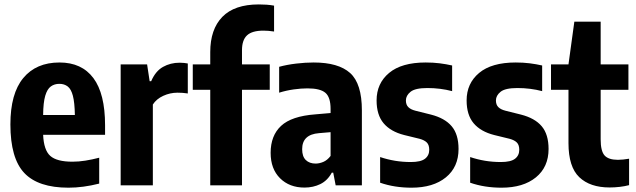

<svg xmlns="http://www.w3.org/2000/svg" viewBox="-20 -838 2876 868"><path d="M289.5 10.5Q152.5 10.5 89.8 -56Q27 -122.5 27 -275.5Q27 -415 85.2 -485.2Q143.5 -555.5 249 -555.5Q349.5 -555.5 402.2 -485Q455 -414.5 455 -271.5V-228.5H175Q178 -159 207.5 -133Q237 -107 307.5 -107Q336 -107 366 -111.8Q396 -116.5 428.5 -125V-8Q355.5 10.5 289.5 10.5ZM248.5 -459Q226 -459 209.8 -447.2Q193.5 -435.5 184.5 -405Q175.5 -374.5 175 -318H318.5Q317.5 -374.5 309.5 -405Q301.5 -435.5 286 -447.2Q270.5 -459 248.5 -459Z M525.5 0V-547H645L656.5 -471H663.5Q683 -516.5 716.8 -535.5Q750.5 -554.5 792 -554.5Q802 -554.5 812 -553.5Q822 -552.5 829 -551V-415.5Q817.5 -417.5 805.8 -418.2Q794 -419 782.5 -419Q749 -419 718 -404.8Q687 -390.5 671 -365.5V0Z M930.5 0V-432H851.5V-547H930.5V-602.5Q930.5 -705.5 985.2 -761.8Q1040 -818 1150 -818Q1166.5 -818 1184.8 -816.8Q1203 -815.5 1219 -812.5V-695.5Q1193 -699.5 1171 -699.5Q1119.5 -699.5 1096.8 -678.2Q1074 -657 1074 -611V-547H1199.5V-432H1074V0Z M1356.5 10Q1288.5 10 1246 -32.2Q1203.5 -74.5 1203.5 -147Q1203.5 -225 1250.8 -269Q1298 -313 1405.5 -321L1474.5 -327V-345.5Q1474.5 -398.5 1451 -418.5Q1427.5 -438.5 1370 -438.5Q1341.5 -438.5 1307.8 -433.8Q1274 -429 1242 -419V-536Q1276.5 -545.5 1318.5 -550.5Q1360.5 -555.5 1398 -555.5Q1510 -555.5 1563 -507.8Q1616 -460 1616 -339V0H1497.5L1486.5 -57.5H1480Q1460.5 -21.5 1428.2 -5.8Q1396 10 1356.5 10ZM1346 -163.5Q1346 -130.5 1362.5 -114.5Q1379 -98.5 1407 -98.5Q1423.5 -98.5 1441.5 -106Q1459.5 -113.5 1474.5 -133V-240.5L1422 -236Q1346 -230 1346 -163.5Z M1840.5 10.5Q1802.5 10.5 1767 5Q1731.5 -0.5 1698.5 -12V-128Q1731 -117 1765.8 -111.2Q1800.5 -105.5 1837.5 -105.5Q1882 -105.5 1901.2 -120.2Q1920.5 -135 1920.5 -161Q1920.5 -182.5 1909.8 -193.5Q1899 -204.5 1877 -210.5L1807.5 -227.5Q1746 -243 1714.2 -280.8Q1682.5 -318.5 1682.5 -384Q1682.5 -461 1739 -508.2Q1795.5 -555.5 1904.5 -555.5Q1938.5 -555.5 1968 -551.8Q1997.5 -548 2024 -542V-426Q1970.5 -440 1912 -440Q1857 -440 1836 -423Q1815 -406 1815 -384Q1815 -364.5 1825.8 -353.8Q1836.5 -343 1858 -337.5L1928 -320Q1991 -304 2022 -267.2Q2053 -230.5 2053 -164.5Q2053 -83 1995.8 -36.2Q1938.5 10.5 1840.5 10.5Z M2247.5 10.5Q2209.5 10.5 2174 5Q2138.5 -0.5 2105.5 -12V-128Q2138 -117 2172.8 -111.2Q2207.5 -105.5 2244.5 -105.5Q2289 -105.5 2308.2 -120.2Q2327.5 -135 2327.5 -161Q2327.5 -182.5 2316.8 -193.5Q2306 -204.5 2284 -210.5L2214.5 -227.5Q2153 -243 2121.2 -280.8Q2089.5 -318.5 2089.5 -384Q2089.5 -461 2146 -508.2Q2202.5 -555.5 2311.5 -555.5Q2345.5 -555.5 2375 -551.8Q2404.5 -548 2431 -542V-426Q2377.5 -440 2319 -440Q2264 -440 2243 -423Q2222 -406 2222 -384Q2222 -364.5 2232.8 -353.8Q2243.5 -343 2265 -337.5L2335 -320Q2398 -304 2429 -267.2Q2460 -230.5 2460 -164.5Q2460 -83 2402.8 -36.2Q2345.5 10.5 2247.5 10.5Z M2736 9.5Q2647.5 9.5 2598.8 -37Q2550 -83.5 2550 -191V-432H2471V-547H2550L2576.5 -740H2695.5V-547H2821V-432H2695.5V-208Q2695.5 -155 2713.2 -135.2Q2731 -115.5 2773.5 -115.5Q2785 -115.5 2797.2 -116.8Q2809.5 -118 2824 -120.5V-1Q2805.5 4 2782 6.8Q2758.5 9.5 2736 9.5Z"/></svg>

Font: Encode Sans Condensed Condensed
Style: Bold
Weight: 700
Width: 3
Designer: Multiple Designers
Foundry: Impallari Type
Version: Version 3.000; ttfautohint (v1.8.3) -l 8 -r 50 -G 200 -x 14 